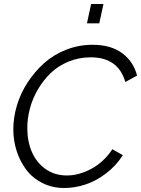

<svg xmlns="http://www.w3.org/2000/svg" viewBox="-20 -939 709 965"><path d="M417 -821.8 438 -918.9H500L479 -821.8ZM46.9 -289.1Q46.9 -348.6 65.2 -409.7Q83.5 -470.7 118.9 -524.9Q154.3 -579.1 201.7 -621.6Q249 -664.1 312.3 -689Q375.5 -713.9 444.8 -713.9Q537.6 -713.9 594.2 -671.6Q650.9 -629.4 668.9 -559.1L609.9 -526.9Q574.2 -650.9 436 -650.9Q377 -650.9 325 -629.6Q272.9 -608.4 235.6 -572.5Q198.2 -536.6 171.1 -490.7Q144 -444.8 130.6 -394.5Q117.2 -344.2 117.2 -294.9Q117.2 -229.5 139.9 -176Q162.6 -122.6 208.5 -89.8Q254.4 -57.1 315.9 -57.1Q377 -57.1 439.2 -90.6Q501.5 -124 544.9 -189L597.2 -159.2Q563.5 -105.5 512.7 -67.1Q461.9 -28.8 408.9 -11.5Q356 5.9 303.2 5.9Q242.2 5.9 192.6 -19.3Q143.1 -44.4 111.8 -86.2Q80.6 -127.9 63.7 -180.2Q46.9 -232.4 46.9 -289.1Z"/></svg>

Font: Rawline
Style: Italic
Weight: 400
Italic angle: -12°
Designer: Matt McInerney, Pablo Impallari, Rodrigo Fuenzalida
Foundry: Matt McInerney, Pablo Impallari, Rodrigo Fuenzalida
Version: Version 4.020;PS 004.020;hotconv 1.0.88;makeotf.lib2.5.64775